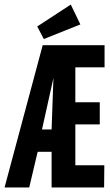

<svg xmlns="http://www.w3.org/2000/svg" viewBox="-22 -821 480 841"><path d="M-2 0 165 -623H436V-526H308V-373H415V-276H308V-97H435L434 0H204V-156H143L106 0ZM162 -254H204L212 -479ZM170 -650 141 -705 288 -801 330 -714Z"/></svg>

Font: Inconsolata SemiCondensed ExtraBold
Style: Regular
Weight: 800
Width: 4
Monospace: yes
Designer: Raph Levien, Cyreal, Brenton Simpson
Foundry: Raph Levien, Cyreal, Google
Version: Version 3.100; ttfautohint (v1.8.4.7-5d5b)